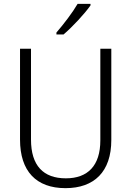

<svg xmlns="http://www.w3.org/2000/svg" viewBox="-20 -967 682 997"><path d="M450 -939V-947H383C357 -902 311 -842 273 -798V-788H310C356 -827 420 -896 450 -939ZM558 -240V-714H501V-238C501 -107 436 -41 322 -41C205 -41 141 -107 141 -242V-714H84V-242C84 -78 168 10 320 10C469 10 558 -75 558 -240Z"/></svg>

Font: Noto Sans Gujarati UI SemiCondensed Light
Style: Regular
Weight: 300
Width: 4
Designer: Jelle Bosma - Monotype Design Team, Universal Thirst
Foundry: Monotype Imaging Inc.
Version: Version 2.106